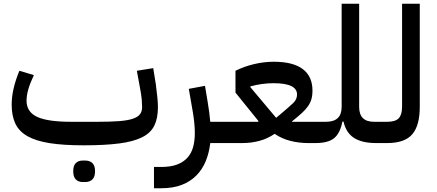

<svg xmlns="http://www.w3.org/2000/svg" viewBox="-20 -760 2319 1020"><path d="M424 12Q317 12 244 0.5Q171 -11 126 -36.5Q81 -62 61.5 -103.5Q42 -145 42 -205Q42 -285 83 -384L160 -361Q141 -321 131 -287.5Q121 -254 121 -225Q121 -166 176.5 -139.5Q232 -113 358 -113H498Q567 -113 612.5 -116.5Q658 -120 685 -129Q712 -138 723.5 -153Q735 -168 735 -191Q735 -207 733 -231.5Q731 -256 723 -297L707 -384L794 -398L808 -311Q813 -273 816 -242.5Q819 -212 819 -191Q819 -132 800 -93Q781 -54 735.5 -31Q690 -8 614 2Q538 12 424 12ZM419 207Q396 207 382.5 193Q369 179 369 150Q369 120 382.5 106.5Q396 93 419 93H434Q457 93 471 106.5Q485 120 485 150Q485 179 471 193Q457 207 434 207Z M798 127H836Q887 127 921 114Q955 101 976 77.5Q997 54 1006 21Q1015 -12 1015 -53Q1015 -80 1012 -109Q1009 -138 1004 -167L983 -288L1069 -304L1083 -220Q1088 -191 1091.5 -164Q1095 -137 1097 -113H1190V-24L1166 0H1097Q1091 52 1073 96Q1055 140 1023.5 172Q992 204 946 222Q900 240 837 240H798Z M1166 -89 1190 -113H1352L1353 -117L1231 -268V-384Q1277 -407 1330 -419.5Q1383 -432 1434 -432Q1537 -432 1588.5 -393Q1640 -354 1640 -279Q1640 -252 1634 -232Q1628 -212 1615 -194Q1602 -176 1581.5 -157.5Q1561 -139 1531 -115L1532 -113H1681V-24L1657 0H1615Q1569 0 1523 -11.5Q1477 -23 1439 -49Q1401 -23 1357.5 -11.5Q1314 0 1269 0H1166ZM1310 -297 1447 -134 1479 -161Q1518 -194 1538 -213Q1558 -232 1558 -258Q1558 -318 1433 -318Q1372 -318 1310 -301Z M1657 -89 1681 -113H1712Q1795 -113 1795 -192V-740H1888V-192Q1888 -113 1967 -113H2002V-24L1978 0Q1903 0 1860.5 -27.5Q1818 -55 1805 -114H1799Q1787 -52 1755 -26Q1723 0 1657 0Z M1978 -89 2002 -113H2037Q2081 -113 2098.5 -132Q2116 -151 2116 -192V-740H2210V-192Q2210 -93 2170 -46.5Q2130 0 2037 0H1978Z"/></svg>

Font: IBM Plex Sans Arabic Medm
Style: Regular
Weight: 500
Designer: Mike Abbink, Paul van der Laan, Pieter van Rosmalen, Wael Morcos, Khajak Apelian
Foundry: Bold Monday
Version: Version 1.005